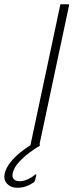

<svg xmlns="http://www.w3.org/2000/svg" viewBox="-104 -693 346 906"><path d="M81 -5Q80 0 75 0H42Q38 0 39 -5L180 -668Q180 -673 185 -673H218Q220 -673 221 -672Q222 -671 222 -668ZM-24 193Q-53 193 -70.5 174Q-88 155 -82 126Q-75 98 -54.5 72.5Q-34 47 -8.5 26.5Q17 6 40 -8Q44 -10 48.5 -11Q53 -12 57 -12H82Q84 -12 85 -9.5Q86 -7 81 -4Q59 9 32 29.5Q5 50 -16.5 74Q-38 98 -44 124Q-48 143 -39 152.5Q-30 162 -11 162Q8 162 28 152.5Q48 143 61 132Q64 129 66 129.5Q68 130 67 134L62 156Q61 159 59.5 162.5Q58 166 53 169Q40 178 21 185.5Q2 193 -24 193Z"/></svg>

Font: Glory Thin ExtraLight
Style: Italic
Weight: 250
Italic angle: -12°
Version: Version 1.011